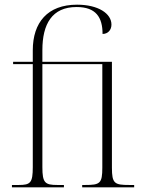

<svg xmlns="http://www.w3.org/2000/svg" viewBox="-20 -800 601 820"><path d="M31 0H253V-10H225C172 -10 161 -19 161 -86V-526H417V-84C417 -16 407 -10 343 -10H331V0H553V-10H532C469 -10 458 -16 458 -84V-536H161V-586C161 -697 202 -770 307 -770C390 -770 418 -726 418 -655C441 -655 456 -672 456 -695C456 -742 400 -780 309 -780C183 -780 120 -704 120 -585V-536H36V-526H120V-86C120 -19 110 -10 60 -10H31Z"/></svg>

Font: Noto Serif Display SemiCondensed ExtraLight
Style: Regular
Weight: 200
Width: 4
Designer: Monotype Design Team
Foundry: Monotype Imaging Inc.
Version: Version 2.009